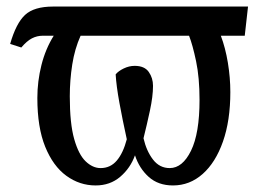

<svg xmlns="http://www.w3.org/2000/svg" viewBox="-20 -556 805 586"><path d="M272 10Q223 10 182.5 -19.5Q142 -49 118 -108Q94 -167 94 -257Q94 -308 106.5 -357.5Q119 -407 144 -447H111Q93 -447 77.5 -439Q62 -431 45 -411L11 -422Q29 -485 56.5 -510.5Q84 -536 142 -536H737L727 -447H654Q668 -410 675.5 -364.5Q683 -319 683 -275Q683 -188 660.5 -124Q638 -60 598.5 -25Q559 10 508 10Q463 10 434 -16Q405 -42 392 -82Q378 -43 347 -16.5Q316 10 272 10ZM498 -43Q537 -43 563 -96Q589 -149 589 -251Q589 -319 578.5 -369Q568 -419 557 -447H226Q208 -407 200.5 -359Q193 -311 193 -262Q193 -179 206.5 -131.5Q220 -84 241.5 -63.5Q263 -43 287 -43Q317 -43 336.5 -66Q356 -89 367 -131Q354 -190 344.5 -242Q335 -294 333 -329Q341 -339 357.5 -347Q374 -355 391 -355Q421 -355 434 -336.5Q447 -318 447 -294Q447 -262 437.5 -218Q428 -174 418 -134Q427 -95 447 -69Q467 -43 498 -43Z"/></svg>

Font: Noto Serif ExtraCondensed Medium
Style: Regular
Weight: 500
Width: 2
Designer: Monotype Design Team
Foundry: Monotype Imaging Inc.
Version: Version 2.015